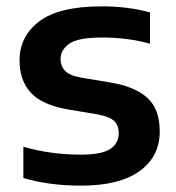

<svg xmlns="http://www.w3.org/2000/svg" viewBox="-20 -574 554 604"><path d="M235 10Q186 10 139.8 4Q93.5 -2 53.5 -14V-112.5Q139 -87.5 234 -87.5Q299.5 -87.5 326.5 -105.2Q353.5 -123 353.5 -154.5Q353.5 -179.5 339.2 -193.2Q325 -207 288 -214L195.5 -229.5Q112.5 -243.5 77 -282.2Q41.5 -321 41.5 -384Q41.5 -460 103.8 -507Q166 -554 300 -554Q383.5 -554 452 -535V-436.5Q381.5 -456 302.5 -456Q224.5 -456 197.5 -436.2Q170.5 -416.5 170.5 -388.5Q170.5 -366.5 184 -351.8Q197.5 -337 234 -330L327 -314.5Q405 -301.5 443.8 -266Q482.5 -230.5 482.5 -160.5Q482.5 -81.5 419.2 -35.8Q356 10 235 10Z"/></svg>

Font: Encode Sans SmExp SmBold
Style: Regular
Weight: 600
Width: 6
Designer: Multiple Designers
Foundry: Impallari Type
Version: Version 3.002; ttfautohint (v1.8.3) -l 8 -r 50 -G 200 -x 14 